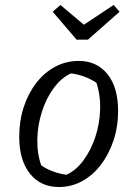

<svg xmlns="http://www.w3.org/2000/svg" viewBox="-20 -740 530 769"><path d="M216 9Q142 9 99.5 -45Q57 -99 57 -192Q57 -256 75 -311Q93 -366 125.5 -408Q158 -450 201.5 -473Q245 -496 295 -496Q368 -496 410.5 -443Q453 -390 453 -296Q453 -232 434.5 -177Q416 -122 384 -80Q352 -38 309 -14.5Q266 9 216 9ZM246 -40Q284 -57 314 -97.5Q344 -138 361.5 -190.5Q379 -243 381 -300.5Q383 -358 366 -409Q342 -424 316.5 -433.5Q291 -443 264 -446Q225 -428 195 -387Q165 -346 148 -293Q131 -240 129.5 -183.5Q128 -127 145 -78Q166 -63 192 -53.5Q218 -44 246 -40ZM287 -581 191 -693 222 -720 316 -641 435 -720 459 -693 332 -581Z"/></svg>

Font: Piazzolla Thin
Style: Italic
Weight: 400
Italic angle: -11.3°
Version: Version 2.005